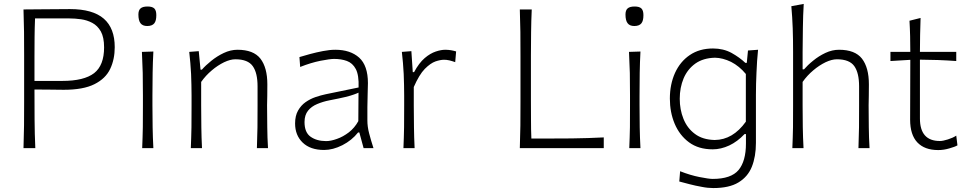

<svg xmlns="http://www.w3.org/2000/svg" viewBox="-20 -763 4983 989"><path d="M101 0H161.9C159.5 -49 158.6 -98.1 158.1 -148.1C157.6 -198.1 157.6 -249 157.6 -301.9C178.1 -301.9 202.4 -301.9 230.5 -301.4C258.6 -301 284.3 -300.5 308.1 -300.5C375.2 -300.5 428.1 -310 466.7 -329.5C504.8 -348.6 531.9 -374.8 547.6 -408.1C563.3 -441 571 -478.6 571 -520C571 -584.8 552.4 -633.8 514.8 -666.7C477.1 -699.5 419 -716.2 340.5 -716.2C289.5 -716.2 243.8 -715.7 203.8 -715.2C163.3 -714.8 129 -714.3 101 -714.3C102.4 -673.8 103.3 -635.2 103.8 -598.1C104.3 -561 104.3 -520.5 104.3 -476.2V-237.6C104.3 -193.8 104.3 -153.3 103.8 -116.2C103.3 -79 102.4 -40.5 101 0ZM160.5 -668.1H337.1C356.2 -668.1 376.2 -666.7 397.1 -663.8C417.6 -661 437.1 -654.8 455.2 -645.2C473.3 -635.7 488.1 -621 499.5 -601C510.5 -581 516.2 -553.8 516.2 -519C516.2 -457.1 499 -412.9 464.8 -386.2C430 -359.5 375.7 -346.2 301 -346.2H157.6V-469C157.6 -505.7 157.6 -540 158.1 -571.9C158.6 -603.8 159 -635.7 160.5 -668.1Z M712.4 0H770C768.1 -37.1 766.7 -72.9 766.2 -107.6C765.7 -141.9 765.2 -179.5 765.2 -220.5V-270.5C765.2 -312.9 765.7 -352.4 766.2 -388.1C766.7 -423.8 768.1 -460 770 -497.6L711 -495.7C712.9 -458.6 714.3 -422.4 715.2 -387.1C715.7 -351.4 716.2 -312.9 716.2 -270.5V-220.5C716.2 -179.5 716.2 -141.9 715.7 -107.6C715.2 -72.9 713.8 -37.1 712.4 0ZM738.6 -629C755.2 -629 767.6 -633.8 774.8 -642.9C781.9 -651.9 785.2 -665.7 785.2 -684.8C785.2 -701 781.9 -712.4 774.8 -719.5C767.6 -726.2 756.2 -729.5 740 -729.5C723.3 -729.5 711.4 -726.2 704.3 -720C696.7 -713.8 692.9 -702.9 692.9 -688.1C692.9 -667.6 696.7 -652.4 703.8 -643.3C711 -633.8 722.4 -629 738.6 -629Z M962.9 0H1020.5C1018.6 -37.1 1017.6 -72.9 1017.1 -107.1C1016.7 -141.4 1016.2 -178.6 1016.2 -219V-341C1031.9 -363.3 1050 -382.9 1071 -400.5C1091.4 -418.1 1112.9 -431.9 1134.3 -442.4C1155.7 -452.4 1174.8 -457.6 1192.4 -457.6C1235.7 -457.6 1265.2 -445.7 1281.9 -422.4C1298.6 -399 1306.7 -364.3 1306.7 -318.1V-219C1306.7 -178.6 1306.7 -141.4 1306.2 -107.1C1305.7 -72.9 1304.8 -37.1 1303.3 0H1360.5C1358.1 -37.1 1357.1 -72.9 1356.7 -107.6C1356.2 -141.9 1355.7 -179.5 1355.7 -220.5C1355.7 -234.3 1356.2 -250.5 1356.7 -269C1357.1 -287.6 1357.1 -307.1 1357.1 -328.6C1357.1 -386.2 1345.2 -430 1321.4 -461C1297.6 -491.4 1258.1 -506.7 1203.3 -506.7C1179.5 -506.7 1155.7 -501 1132.4 -490C1109 -479 1087.6 -465.2 1068.1 -449.5C1048.6 -433.8 1032.4 -418.6 1020 -404.3H1012.9L1003.8 -499.5L954.8 -495.7C959 -458.1 962.4 -420.5 964.3 -381.9C965.7 -343.3 966.7 -306.2 966.7 -270.5V-220.5C966.7 -179.5 966.7 -141.9 966.2 -107.6C965.7 -72.9 964.3 -37.1 962.9 0Z M1649.5 9.5C1679.5 9.5 1711 1.4 1743.8 -15.2C1776.2 -31.9 1802.9 -53.3 1824.3 -80.5H1831L1852.9 0H1903.8C1894.8 -27.1 1887.6 -52.9 1881.4 -76.2C1875.2 -99.5 1872.4 -121.9 1872.4 -142.4V-211.4C1872.4 -233.8 1872.9 -256.7 1873.8 -279C1874.8 -301.4 1875.2 -320 1875.2 -334.8C1875.2 -395.2 1860 -439 1830 -466.2C1799.5 -493.3 1758.6 -506.7 1707.1 -506.7C1687.6 -506.7 1666.7 -504.3 1643.8 -500C1621 -495.7 1599 -490.5 1577.6 -484.8C1556.2 -478.6 1537.6 -473.3 1522.4 -469L1526.2 -418.1C1563.3 -432.9 1598.1 -443.3 1631 -450C1663.3 -456.2 1686.7 -459.5 1701 -459.5C1725.2 -459.5 1747.1 -456.2 1766.7 -449C1786.2 -441.9 1801.9 -428.1 1812.9 -407.1C1823.8 -386.2 1828.6 -354.8 1827.1 -312.4L1658.1 -277.6C1641.4 -274.3 1623.8 -269 1605.2 -262.9C1586.7 -256.7 1569.5 -247.6 1553.8 -236.7C1538.1 -225.7 1525.2 -211 1515.2 -193.3C1505.2 -175.7 1500 -153.3 1500 -127.1C1500 -86.7 1512.9 -53.8 1539 -28.6C1565.2 -3.3 1601.9 9.5 1649.5 9.5ZM1660 -36.2C1627.6 -36.2 1601 -43.8 1580 -58.6C1559 -73.3 1548.6 -98.6 1548.6 -134.3C1548.6 -158.6 1554.8 -178.1 1566.7 -192.9C1578.6 -207.6 1594.3 -219 1613.8 -227.1C1633.3 -235.2 1654.3 -241.9 1677.1 -246.2C1711.9 -252.9 1739 -258.6 1758.6 -263.3C1778.1 -268.1 1792.9 -272.4 1802.9 -276.2C1812.9 -279.5 1820.5 -282.9 1826.7 -285.7L1825.7 -139C1812.9 -115.7 1796.7 -96.7 1777.1 -81.4C1757.1 -66.2 1736.7 -54.8 1715.7 -47.6C1694.8 -40 1676.2 -36.2 1660 -36.2Z M2058.1 0H2115.7C2113.8 -37.1 2112.9 -72.9 2112.4 -107.1C2111.9 -141.4 2111.4 -178.6 2111.4 -219V-314.8C2130 -357.1 2148.6 -388.1 2168.1 -408.1C2187.6 -427.6 2205.7 -440.5 2223.3 -446.7C2240.5 -452.4 2255.2 -455.2 2267.1 -455.2C2275.7 -455.2 2285.2 -454.3 2295.2 -451.9C2305.2 -449.5 2315.2 -446.2 2324.8 -442.9L2329.5 -498.1C2321 -500.5 2311.9 -502.9 2302.9 -504.3C2293.8 -505.7 2283.8 -506.7 2273.8 -506.7C2259.5 -506.7 2243.3 -503.8 2224.8 -497.6C2206.2 -491.4 2187.1 -480.5 2167.6 -463.8C2148.1 -447.1 2130 -423.3 2112.9 -391.4H2106.2L2099 -499.5L2050 -495.7C2054.3 -458.1 2057.6 -420.5 2059.5 -381.9C2061 -343.3 2061.9 -306.2 2061.9 -270.5V-220.5C2061.9 -179.5 2061.9 -141.9 2061.4 -107.6C2061 -72.9 2059.5 -37.1 2058.1 0Z M2657.6 0H3090V-55.2C3062.9 -53.8 3035.7 -52.9 3009.5 -51.9C2983.3 -51 2954.8 -50.5 2924.3 -50C2893.8 -49.5 2858.6 -49.5 2818.6 -49.5H2717.1C2715.7 -81.4 2715.2 -113.3 2715.2 -144.8C2714.8 -175.7 2714.8 -209.5 2714.8 -245.2V-476.2C2714.8 -520.5 2715.2 -561 2715.7 -598.1C2716.2 -635.2 2717.1 -673.8 2719 -714.3H2657.6C2659 -673.8 2660 -635.2 2660.5 -598.1C2661 -561 2661 -520.5 2661 -476.2V-237.6C2661 -193.8 2661 -153.3 2660.5 -116.2C2660 -79 2659 -40.5 2657.6 0Z M3221.4 0H3279C3277.1 -37.1 3275.7 -72.9 3275.2 -107.6C3274.8 -141.9 3274.3 -179.5 3274.3 -220.5V-270.5C3274.3 -312.9 3274.8 -352.4 3275.2 -388.1C3275.7 -423.8 3277.1 -460 3279 -497.6L3220 -495.7C3221.9 -458.6 3223.3 -422.4 3224.3 -387.1C3224.8 -351.4 3225.2 -312.9 3225.2 -270.5V-220.5C3225.2 -179.5 3225.2 -141.9 3224.8 -107.6C3224.3 -72.9 3222.9 -37.1 3221.4 0ZM3247.6 -629C3264.3 -629 3276.7 -633.8 3283.8 -642.9C3291 -651.9 3294.3 -665.7 3294.3 -684.8C3294.3 -701 3291 -712.4 3283.8 -719.5C3276.7 -726.2 3265.2 -729.5 3249 -729.5C3232.4 -729.5 3220.5 -726.2 3213.3 -720C3205.7 -713.8 3201.9 -702.9 3201.9 -688.1C3201.9 -667.6 3205.7 -652.4 3212.9 -643.3C3220 -633.8 3231.4 -629 3247.6 -629Z M3653.8 205.7C3708.6 205.7 3751.9 196.2 3783.8 176.7C3815.7 157.6 3839 130.5 3852.9 95.7C3866.7 61 3873.8 20 3873.8 -26.7V-274.3C3873.8 -311.4 3874.8 -350 3876.7 -389.5C3878.1 -429 3881 -468.1 3884.8 -506.7L3832.9 -502.9L3826.7 -439H3819.5C3800 -457.6 3776.2 -474.8 3748.1 -490.5C3720 -505.7 3688.1 -513.3 3652.9 -513.3C3606.2 -513.3 3566.2 -501.9 3533.3 -479.5C3500 -457.1 3474.8 -426.2 3457.1 -387.6C3439.5 -348.6 3430.5 -304.3 3430.5 -255.2C3430.5 -208.6 3438.6 -165.2 3455.2 -125.7C3471.9 -86.2 3496.2 -54.3 3529 -30C3561.9 -5.7 3602.4 6.2 3651.4 6.2C3679.5 6.2 3708.1 -0.5 3736.7 -13.8C3764.8 -27.1 3791 -46.7 3815.2 -72.4H3822.4V-23.3C3822.4 37.1 3809.5 82.4 3784.3 112.9C3758.6 143.3 3714.3 158.6 3651 158.6C3637.1 158.6 3614.8 155.2 3583.3 149C3551.9 142.9 3518.6 132.9 3483.3 119L3479 171.9C3493.3 175.7 3511 180.5 3531.4 185.7C3551.9 191 3572.9 195.7 3594.8 199.5C3616.2 203.8 3636.2 205.7 3653.8 205.7ZM3661.4 -41.9C3620 -42.9 3585.7 -53.3 3559.5 -73.3C3532.9 -92.9 3513.3 -119 3500.5 -151C3487.6 -182.9 3481.4 -217.6 3481.4 -254.3C3481.4 -292.9 3488.1 -327.6 3501.4 -359.5C3514.8 -391 3534.8 -416.2 3561.9 -435.7C3589 -454.8 3622.9 -464.8 3663.3 -465.7C3689.5 -465.2 3717.1 -458.1 3745.7 -444.3C3773.8 -430 3799.5 -409 3821.9 -381.9V-136.2C3777.1 -73.8 3723.8 -42.4 3661.4 -41.9Z M4061.4 0H4119C4117.1 -37.1 4115.7 -72.9 4115.2 -107.1C4114.8 -141.4 4114.3 -178.6 4114.3 -219V-341C4130 -363.3 4148.1 -382.9 4169 -400.5C4189.5 -418.1 4211 -431.9 4232.4 -442.4C4253.8 -452.4 4273.3 -457.6 4291 -457.6C4334.3 -457.6 4363.8 -445.7 4380.5 -422.4C4397.1 -399 4405.2 -364.3 4405.2 -318.1V-219C4405.2 -178.6 4405.2 -141.4 4404.8 -107.1C4404.3 -72.9 4403.3 -37.1 4401.9 0H4459C4456.7 -37.1 4455.7 -72.9 4455.2 -107.6C4454.8 -141.9 4454.3 -179.5 4454.3 -220.5C4454.3 -234.3 4454.8 -250.5 4455.2 -269C4455.7 -287.6 4455.7 -307.1 4455.7 -328.6C4455.7 -386.2 4443.8 -430 4420 -461C4396.2 -491.4 4356.7 -506.7 4301.9 -506.7C4278.6 -506.7 4255.2 -501.4 4231.9 -490.5C4208.6 -479.5 4187.6 -466.2 4168.6 -450.5C4149 -434.8 4133.3 -419.5 4121.4 -405.7H4114.3V-495.2C4114.3 -538.6 4114.8 -580.5 4115.7 -621C4116.2 -661.4 4117.6 -701.9 4120 -742.9L4056.2 -731C4059.5 -694.3 4061.9 -656.7 4063.3 -617.6C4064.8 -578.6 4065.2 -537.6 4065.2 -495.2V-220.5C4065.2 -179.5 4065.2 -141.9 4064.8 -107.6C4064.3 -72.9 4062.9 -37.1 4061.4 0Z M4812.9 10C4831.9 10 4851 7.1 4870 1.4C4888.6 -3.8 4902.9 -9 4911.9 -14.3L4905.7 -64.3C4893.3 -56.2 4879 -50 4862.4 -44.8C4845.7 -39.5 4832.4 -36.7 4821.4 -36.7C4752.9 -36.7 4718.6 -75.2 4718.6 -152.9V-455.7C4749 -455.2 4780 -454.8 4811.9 -453.8C4843.8 -452.4 4874.8 -451 4905.7 -448.6V-495.7H4718.6C4718.6 -527.6 4719 -556.7 4719.5 -582.4C4720 -608.1 4720.5 -637.6 4721.9 -670.5L4664.8 -656.2C4666.2 -628.6 4667.6 -601.9 4668.1 -576.7C4668.6 -551 4669 -523.8 4669 -495.7H4566.7V-448.6L4669 -454.8C4669 -416.2 4669 -370.5 4668.6 -316.7C4668.1 -262.9 4668.1 -206.2 4668.1 -146.7C4668.1 -94.8 4680.5 -55.7 4705.2 -29.5C4730 -3.3 4765.7 10 4812.9 10Z"/></svg>

Font: Pinar Light
Style: Regular
Weight: 300
Designer: Amin Abedi
Version: Version 2.00;September 9, 2021;FontCreator 13.0.0.2683 64-bi